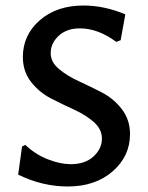

<svg xmlns="http://www.w3.org/2000/svg" viewBox="-20 -669 538 697"><path d="M283 -649Q358 -649 435 -617L418 -523L402 -517Q336 -566 270 -566Q222 -566 193 -539Q164 -512 164 -476Q164 -444 193.5 -419Q223 -394 265.5 -374.5Q308 -355 350.5 -333Q393 -311 422.5 -272.5Q452 -234 452 -182Q452 -102 389 -47Q326 8 226 8Q134 8 46 -35L60 -137L72 -143Q109 -108 154 -90.5Q199 -73 237 -73Q289 -73 319.5 -101Q350 -129 350 -166Q350 -200 320.5 -226Q291 -252 249 -271Q207 -290 164.5 -312Q122 -334 92.5 -372Q63 -410 63 -462Q63 -542 124.5 -595.5Q186 -649 283 -649Z"/></svg>

Font: Alegreya Sans Medium
Style: Regular
Weight: 500
Designer: Juan Pablo del Peral
Foundry: Huerta Tipografica
Version: Version 2.007